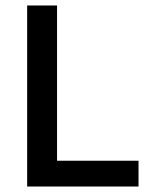

<svg xmlns="http://www.w3.org/2000/svg" viewBox="-20 -680 543 700"><path d="M79 0V-660H188V0ZM108 0V-94H485V0Z"/></svg>

Font: Bricolage Grotesque 48pt Condensed ExtraBold Medium
Style: Regular
Weight: 500
Version: Version 1.000;gftools[0.9.30]